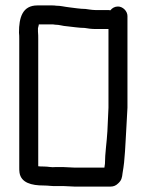

<svg xmlns="http://www.w3.org/2000/svg" viewBox="-20 -676 539 708"><path d="M212 -60H186C169 -58 159 -62 141 -62C134 -62 127 -62 121 -63V-532C121 -541 121 -550 120 -560V-572C121 -577 122 -581 123 -584V-586H171C175 -586 179 -586 183 -585C200 -585 210 -580 228 -579C248 -577 272 -573 292 -573C302 -571 319 -569 331 -569H380V-279C379 -250 377 -219 376 -192C374 -154 367 -110 367 -72C366 -68 366 -63 365 -58H254C240 -58 226 -60 212 -60ZM415 -652C404 -652 394 -647 387 -638C383 -639 379 -639 376 -639H331C320 -639 303 -642 295 -643C276 -643 253 -647 235 -649C217 -651 204 -655 187 -655C182 -656 176 -656 171 -656H118C63 -656 50 -612 50 -556C51 -548 51 -540 51 -532V-59C51 -52 51 -45 52 -39C58 -2 96 8 141 8C160 8 170 11 189 10H212C226 10 240 12 254 12H388C399 12 408 8 416 0C428 -11 430 -20 432 -38C437 -67 439 -87 441 -118L443 -152C445 -193 448 -235 450 -279V-617C450 -635 433 -652 415 -652Z"/></svg>

Font: Electronic
Style: Bd
Weight: 700
Version: Version 1.011